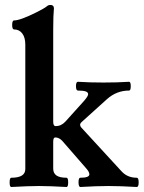

<svg xmlns="http://www.w3.org/2000/svg" viewBox="-20 -746 576 770"><path d="M18.6 -14.6Q18.6 -33.2 25.4 -33.2Q81.5 -33.2 81.5 -67.9V-566.9Q81.5 -595.7 69.3 -611.8Q57.1 -627.9 36.6 -627.9Q28.8 -627.9 28.8 -646Q28.8 -664.1 36.6 -664.1Q61 -664.1 126.5 -696.8Q158.7 -712.9 168.5 -721.2Q173.8 -726.1 182.6 -726.1Q195.8 -726.1 196.3 -712.9Q193.4 -685.1 193.4 -627.9V-257.8Q193.4 -240.2 203.6 -240.2Q225.6 -240.2 242.7 -258.8L317.4 -341.8Q333.5 -360.4 333.5 -368.2Q333.5 -376 323.5 -379.4Q313.5 -382.8 292.5 -382.8Q284.7 -382.8 284.7 -400.4Q284.7 -418 292.5 -418Q339.4 -415 395 -415Q450.7 -415 497.6 -418Q504.4 -418 504.4 -400.4Q504.4 -382.8 497.6 -382.8Q447.3 -382.8 408.7 -348.1L306.6 -255.9Q302.2 -251.5 301.3 -247.1Q301.3 -239.3 306.6 -233.9L467.3 -59.1Q490.7 -33.2 528.3 -33.2Q536.1 -33.2 536.1 -14.6Q536.1 3.9 528.3 3.9Q493.2 2 468 1Q442.9 0 415.5 0Q388.2 0 362.8 1Q337.4 2 302.2 3.9Q298.8 3.9 296.9 -1Q294.9 -5.9 294.9 -14.6Q294.9 -33.2 302.2 -33.2Q338.4 -33.2 338.4 -46.9Q338.4 -56.6 325.7 -70.8L230.5 -180.2Q217.3 -194.8 201.7 -194.8Q193.4 -194.8 193.4 -178.2V-69.8Q193.4 -51.3 206.5 -42.2Q219.7 -33.2 246.6 -33.2Q253.4 -33.2 253.4 -14.6Q253.4 3.9 246.6 3.9Q210.4 2 185.3 1Q160.2 0 136.2 0Q112.3 0 87.2 1Q62 2 25.4 3.9Q18.6 3.9 18.6 -14.6Z"/></svg>

Font: JuniusX
Style: Bold
Weight: 700
Designer: Peter S. Baker
Foundry: Briery Creek Software
Version: Version 1.004